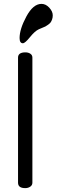

<svg xmlns="http://www.w3.org/2000/svg" viewBox="-20 -970 292 990"><path d="M73 -28V-673Q73 -700 111 -700Q126 -700 136.5 -693Q147 -686 147 -673V-28Q147 -15 136 -7.5Q125 0 110 0Q73 0 73 -28ZM81 -774Q81 -820 116 -885Q151 -950 194 -950Q216 -950 234 -930.5Q252 -911 252 -891Q252 -879 248.5 -869.5Q245 -860 241 -854.5Q237 -849 228 -842.5Q219 -836 214 -833.5Q209 -831 196.5 -826Q184 -821 180 -819Q160 -810 134.5 -778.5Q109 -747 98 -747Q81 -747 81 -774Z"/></svg>

Font: Happy Monkey
Style: Regular
Weight: 400
Version: Version 1.001